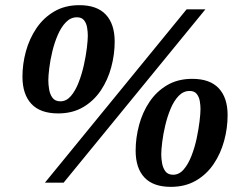

<svg xmlns="http://www.w3.org/2000/svg" viewBox="-20 -707 940 743"><path d="M860.8 -261.2Q860.8 -211.4 847.4 -162.1Q834 -112.8 806.9 -72.5Q779.8 -32.2 738.3 -8.1Q696.8 16.1 641.1 16.1Q572.8 16.1 538.8 -20.3Q504.9 -56.6 504.9 -124Q504.9 -173.3 518.1 -222.7Q531.2 -272 558.3 -312.5Q585.4 -353 626.7 -377.4Q668 -401.9 724.1 -401.9Q792.5 -401.9 826.7 -365.2Q860.8 -328.6 860.8 -261.2ZM774.9 -670.9 226.1 0H153.8L702.1 -670.9ZM423.8 -545.9Q423.8 -496.6 410.6 -447.3Q397.5 -397.9 370.4 -357.4Q343.3 -316.9 302 -292.5Q260.7 -268.1 205.1 -268.1Q135.7 -268.1 101.3 -305.2Q66.9 -342.3 66.9 -410.2Q66.9 -459.5 80.3 -508.5Q93.8 -557.6 121.1 -597.9Q148.4 -638.2 189.9 -662.6Q231.4 -687 287.1 -687Q355.5 -687 389.6 -650.4Q423.8 -613.8 423.8 -545.9ZM755.9 -285.2Q755.9 -299.3 753.2 -315.4Q750.5 -331.5 741.5 -343.3Q732.4 -355 713.9 -355Q689.5 -355 671.1 -335.7Q652.8 -316.4 640.1 -285.9Q627.4 -255.4 619.4 -221.2Q611.3 -187 607.7 -157Q604 -127 604 -108.9Q604 -93.8 607.2 -75.4Q610.4 -57.1 620.1 -43.9Q629.9 -30.8 649.9 -30.8Q673.3 -30.8 690.9 -51.3Q708.5 -71.8 720.9 -103.8Q733.4 -135.7 741 -171.1Q748.5 -206.5 752.2 -237.3Q755.9 -268.1 755.9 -285.2ZM319.8 -568.8Q319.8 -583.5 317.1 -600.1Q314.5 -616.7 305.4 -628.4Q296.4 -640.1 277.8 -640.1Q253.4 -640.1 234.9 -620.8Q216.3 -601.6 203.4 -571.3Q190.4 -541 182.4 -507.3Q174.3 -473.6 170.7 -443.6Q167 -413.6 167 -396Q167 -379.9 170.2 -360.8Q173.3 -341.8 183.3 -328.4Q193.4 -314.9 213.9 -314.9Q236.8 -314.9 254.4 -335.4Q272 -356 284.4 -388.2Q296.9 -420.4 304.7 -455.8Q312.5 -491.2 316.2 -521.7Q319.8 -552.2 319.8 -568.8Z"/></svg>

Font: Charis
Style: Bold Italic
Weight: 700
Italic angle: -11°
Designer: Walt Agee, Miriam Martin, Annie Olsen, Victor Gaultney, Lorna Priest, Alan Ward, Bob Hallissy, Martin Hosken, Sharon Cor
Foundry: SIL Global
Version: Version 7.000